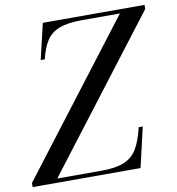

<svg xmlns="http://www.w3.org/2000/svg" viewBox="-133 -825 830 900"><g transform="rotate(-10 282.0 -375.0)"><path d="M-50 0V-19.5L494 -730.5H314Q246 -730.5 205.8 -715.2Q165.5 -700 144 -666.8Q122.5 -633.5 110 -580H90.5L130.5 -750H614.5V-730.5L70.5 -19.5H280.5Q349 -19.5 389 -36Q429 -52.5 451.2 -89.8Q473.5 -127 488 -190H507.5L463.5 0Z"/></g></svg>

Font: Bodoni Moda SC
Style: Italic
Weight: 400
Italic angle: -13°
Designer: Owen Earl
Foundry: indestructible type
Version: Version 2.005